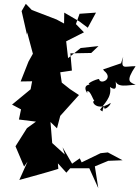

<svg xmlns="http://www.w3.org/2000/svg" viewBox="-20 -937 729 1004"><path d="M395 -825 316 -871 315 -814 276 -835 146 -885 115 -917 93 -879 121 -756 122 -768 152 -656 129 -615 88 -511 148 -512 140 -470 43 -390 90 -365 79 -312 168 -301 121 -267 61 -172 106 -66 124 -92 81 4C149 -15 218 -33 285 -54L279 -129V-87L327 -34L347 -57H447L494 47L476 -67L546 -96L621 -99L544 -140L506 -136L407 -88L397 -109L357 -81L307 -167L319 -129L253 -189L244 -299L278 -266L295 -331L393 -440L346 -471L303 -505L295 -559L356 -568L348 -658L457 -660L495 -696L402 -686L336 -633L326 -721L419 -768L377 -811L396 -865L482 -871L439 -792ZM524 -567C578 -524 502 -491 498 -524C484 -524 413 -493 460 -495C392 -498 452 -426 434 -458C454 -473 470 -394 481 -406C448 -425 476 -344 559 -399C557 -381 514 -350 527 -385C507 -356 527 -346 503 -363C521 -391 567 -429 555 -482C598 -454 585 -497 583 -531C578 -468 659 -496 689 -493C661 -508 633 -508 689 -591C629 -591 611 -570 624 -640L613 -606L519 -574Z"/></svg>

Font: Hussar Lance
Style: ExBdObl
Weight: 700
Foundry: Cannot Into Space Fonts, PlusOne Fonts
Version: Version 2.270